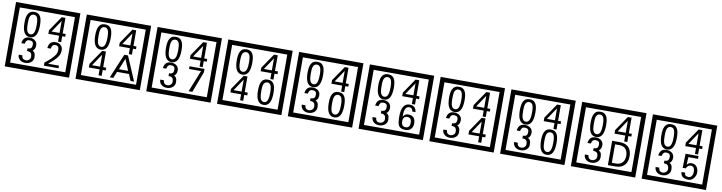

<svg xmlns="http://www.w3.org/2000/svg" viewBox="-27 -1978 11603 3086"><g transform="rotate(10 5775.0 -435.0)"><path d="M1103 90H53V-960H1103ZM1028 15V-885H128V15ZM497 -656Q497 -442 371 -442Q244 -442 244 -656Q244 -744 265 -789Q294 -855 371 -855Q448 -855 477 -789Q497 -745 497 -656ZM444 -656Q444 -723 435 -752Q420 -809 371 -809Q322 -809 306 -752Q298 -723 298 -656Q298 -587 306 -553Q322 -488 371 -488Q419 -488 435 -554Q444 -587 444 -656ZM928 -547H879V-450H828V-547H653V-605L818 -847H879V-592H928ZM828 -592V-787L697 -592ZM499 -136Q499 -84 460.5 -53Q422 -22 369 -22Q314 -22 280 -51Q242 -82 242 -134H301Q307 -65 370 -65Q398 -65 421 -84.5Q444 -104 444 -132Q444 -177 426 -196Q408 -215 363 -215V-259Q405 -259 421.5 -276Q438 -293 438 -334Q438 -392 369 -392Q318 -392 306 -324H251Q264 -435 368 -435Q419 -435 454 -409Q493 -380 493 -330Q493 -265 451 -238Q475 -222 483 -210Q499 -185 499 -136ZM910 -30H671V-81Q792 -173 832 -238Q855 -276 855 -319Q855 -389 795 -389Q740 -389 733 -319H677Q685 -435 795 -435Q843 -435 876.5 -405Q910 -375 910 -327Q910 -271 886 -229Q848 -165 732 -73H910Z M2258 90H1208V-960H2258ZM2183 15V-885H1283V15ZM1652 -656Q1652 -442 1526 -442Q1399 -442 1399 -656Q1399 -744 1420 -789Q1449 -855 1526 -855Q1603 -855 1632 -789Q1652 -745 1652 -656ZM1599 -656Q1599 -723 1590 -752Q1575 -809 1526 -809Q1477 -809 1461 -752Q1453 -723 1453 -656Q1453 -587 1461 -553Q1477 -488 1526 -488Q1574 -488 1590 -554Q1599 -587 1599 -656ZM2083 -547H2034V-450H1983V-547H1808V-605L1973 -847H2034V-592H2083ZM1983 -592V-787L1852 -592ZM1663 -127H1614V-30H1563V-127H1388V-185L1553 -427H1614V-172H1663ZM1563 -172V-367L1432 -172ZM2143 -30H2085L2042 -136H1847L1804 -30H1747L1914 -427H1974ZM2019 -183 1943 -366 1869 -183Z M3413 90H2363V-960H3413ZM3338 15V-885H2438V15ZM2807 -656Q2807 -442 2681 -442Q2554 -442 2554 -656Q2554 -744 2575 -789Q2604 -855 2681 -855Q2758 -855 2787 -789Q2807 -745 2807 -656ZM2754 -656Q2754 -723 2745 -752Q2730 -809 2681 -809Q2632 -809 2616 -752Q2608 -723 2608 -656Q2608 -587 2616 -553Q2632 -488 2681 -488Q2729 -488 2745 -554Q2754 -587 2754 -656ZM3238 -547H3189V-450H3138V-547H2963V-605L3128 -847H3189V-592H3238ZM3138 -592V-787L3007 -592ZM2809 -136Q2809 -84 2770.5 -53Q2732 -22 2679 -22Q2624 -22 2590 -51Q2552 -82 2552 -134H2611Q2617 -65 2680 -65Q2708 -65 2731 -84.5Q2754 -104 2754 -132Q2754 -177 2736 -196Q2718 -215 2673 -215V-259Q2715 -259 2731.5 -276Q2748 -293 2748 -334Q2748 -392 2679 -392Q2628 -392 2616 -324H2561Q2574 -435 2678 -435Q2729 -435 2764 -409Q2803 -380 2803 -330Q2803 -265 2761 -238Q2785 -222 2793 -210Q2809 -185 2809 -136ZM3223 -372 3094 -30H3033L3174 -383H2978V-427H3223Z M4568 90H3518V-960H4568ZM4493 15V-885H3593V15ZM3962 -656Q3962 -442 3836 -442Q3709 -442 3709 -656Q3709 -744 3730 -789Q3759 -855 3836 -855Q3913 -855 3942 -789Q3962 -745 3962 -656ZM3909 -656Q3909 -723 3900 -752Q3885 -809 3836 -809Q3787 -809 3771 -752Q3763 -723 3763 -656Q3763 -587 3771 -553Q3787 -488 3836 -488Q3884 -488 3900 -554Q3909 -587 3909 -656ZM4393 -547H4344V-450H4293V-547H4118V-605L4283 -847H4344V-592H4393ZM4293 -592V-787L4162 -592ZM3973 -127H3924V-30H3873V-127H3698V-185L3863 -427H3924V-172H3973ZM3873 -172V-367L3742 -172ZM4382 -236Q4382 -22 4256 -22Q4129 -22 4129 -236Q4129 -324 4150 -369Q4179 -435 4256 -435Q4333 -435 4362 -369Q4382 -325 4382 -236ZM4329 -236Q4329 -303 4320 -332Q4305 -389 4256 -389Q4207 -389 4191 -332Q4183 -303 4183 -236Q4183 -167 4191 -133Q4207 -68 4256 -68Q4304 -68 4320 -134Q4329 -167 4329 -236Z M5723 90H4673V-960H5723ZM5648 15V-885H4748V15ZM5117 -656Q5117 -442 4991 -442Q4864 -442 4864 -656Q4864 -744 4885 -789Q4914 -855 4991 -855Q5068 -855 5097 -789Q5117 -745 5117 -656ZM5064 -656Q5064 -723 5055 -752Q5040 -809 4991 -809Q4942 -809 4926 -752Q4918 -723 4918 -656Q4918 -587 4926 -553Q4942 -488 4991 -488Q5039 -488 5055 -554Q5064 -587 5064 -656ZM5548 -547H5499V-450H5448V-547H5273V-605L5438 -847H5499V-592H5548ZM5448 -592V-787L5317 -592ZM5119 -136Q5119 -84 5080.5 -53Q5042 -22 4989 -22Q4934 -22 4900 -51Q4862 -82 4862 -134H4921Q4927 -65 4990 -65Q5018 -65 5041 -84.5Q5064 -104 5064 -132Q5064 -177 5046 -196Q5028 -215 4983 -215V-259Q5025 -259 5041.5 -276Q5058 -293 5058 -334Q5058 -392 4989 -392Q4938 -392 4926 -324H4871Q4884 -435 4988 -435Q5039 -435 5074 -409Q5113 -380 5113 -330Q5113 -265 5071 -238Q5095 -222 5103 -210Q5119 -185 5119 -136ZM5537 -236Q5537 -22 5411 -22Q5284 -22 5284 -236Q5284 -324 5305 -369Q5334 -435 5411 -435Q5488 -435 5517 -369Q5537 -325 5537 -236ZM5484 -236Q5484 -303 5475 -332Q5460 -389 5411 -389Q5362 -389 5346 -332Q5338 -303 5338 -236Q5338 -167 5346 -133Q5362 -68 5411 -68Q5459 -68 5475 -134Q5484 -167 5484 -236Z M6878 90H5828V-960H6878ZM6803 15V-885H5903V15ZM6272 -656Q6272 -442 6146 -442Q6019 -442 6019 -656Q6019 -744 6040 -789Q6069 -855 6146 -855Q6223 -855 6252 -789Q6272 -745 6272 -656ZM6219 -656Q6219 -723 6210 -752Q6195 -809 6146 -809Q6097 -809 6081 -752Q6073 -723 6073 -656Q6073 -587 6081 -553Q6097 -488 6146 -488Q6194 -488 6210 -554Q6219 -587 6219 -656ZM6703 -547H6654V-450H6603V-547H6428V-605L6593 -847H6654V-592H6703ZM6603 -592V-787L6472 -592ZM6274 -136Q6274 -84 6235.5 -53Q6197 -22 6144 -22Q6089 -22 6055 -51Q6017 -82 6017 -134H6076Q6082 -65 6145 -65Q6173 -65 6196 -84.5Q6219 -104 6219 -132Q6219 -177 6201 -196Q6183 -215 6138 -215V-259Q6180 -259 6196.5 -276Q6213 -293 6213 -334Q6213 -392 6144 -392Q6093 -392 6081 -324H6026Q6039 -435 6143 -435Q6194 -435 6229 -409Q6268 -380 6268 -330Q6268 -265 6226 -238Q6250 -222 6258 -210Q6274 -185 6274 -136ZM6694 -149Q6694 -91 6661.5 -56.5Q6629 -22 6570 -22Q6486 -22 6459 -73Q6438 -111 6438 -219Q6438 -435 6572 -435Q6670 -435 6683 -332H6630Q6625 -392 6571 -392Q6488 -392 6492 -225Q6513 -253 6523 -260Q6543 -275 6576 -275Q6694 -275 6694 -149ZM6637 -149Q6637 -233 6568 -233Q6498 -233 6498 -149Q6498 -65 6568 -65Q6637 -65 6637 -149Z M8033 90H6983V-960H8033ZM7958 15V-885H7058V15ZM7427 -656Q7427 -442 7301 -442Q7174 -442 7174 -656Q7174 -744 7195 -789Q7224 -855 7301 -855Q7378 -855 7407 -789Q7427 -745 7427 -656ZM7374 -656Q7374 -723 7365 -752Q7350 -809 7301 -809Q7252 -809 7236 -752Q7228 -723 7228 -656Q7228 -587 7236 -553Q7252 -488 7301 -488Q7349 -488 7365 -554Q7374 -587 7374 -656ZM7858 -547H7809V-450H7758V-547H7583V-605L7748 -847H7809V-592H7858ZM7758 -592V-787L7627 -592ZM7429 -136Q7429 -84 7390.5 -53Q7352 -22 7299 -22Q7244 -22 7210 -51Q7172 -82 7172 -134H7231Q7237 -65 7300 -65Q7328 -65 7351 -84.5Q7374 -104 7374 -132Q7374 -177 7356 -196Q7338 -215 7293 -215V-259Q7335 -259 7351.5 -276Q7368 -293 7368 -334Q7368 -392 7299 -392Q7248 -392 7236 -324H7181Q7194 -435 7298 -435Q7349 -435 7384 -409Q7423 -380 7423 -330Q7423 -265 7381 -238Q7405 -222 7413 -210Q7429 -185 7429 -136ZM7858 -127H7809V-30H7758V-127H7583V-185L7748 -427H7809V-172H7858ZM7758 -172V-367L7627 -172Z M9188 90H8138V-960H9188ZM9113 15V-885H8213V15ZM8582 -656Q8582 -442 8456 -442Q8329 -442 8329 -656Q8329 -744 8350 -789Q8379 -855 8456 -855Q8533 -855 8562 -789Q8582 -745 8582 -656ZM8529 -656Q8529 -723 8520 -752Q8505 -809 8456 -809Q8407 -809 8391 -752Q8383 -723 8383 -656Q8383 -587 8391 -553Q8407 -488 8456 -488Q8504 -488 8520 -554Q8529 -587 8529 -656ZM9013 -547H8964V-450H8913V-547H8738V-605L8903 -847H8964V-592H9013ZM8913 -592V-787L8782 -592ZM8584 -136Q8584 -84 8545.5 -53Q8507 -22 8454 -22Q8399 -22 8365 -51Q8327 -82 8327 -134H8386Q8392 -65 8455 -65Q8483 -65 8506 -84.5Q8529 -104 8529 -132Q8529 -177 8511 -196Q8493 -215 8448 -215V-259Q8490 -259 8506.5 -276Q8523 -293 8523 -334Q8523 -392 8454 -392Q8403 -392 8391 -324H8336Q8349 -435 8453 -435Q8504 -435 8539 -409Q8578 -380 8578 -330Q8578 -265 8536 -238Q8560 -222 8568 -210Q8584 -185 8584 -136ZM9002 -236Q9002 -22 8876 -22Q8749 -22 8749 -236Q8749 -324 8770 -369Q8799 -435 8876 -435Q8953 -435 8982 -369Q9002 -325 9002 -236ZM8949 -236Q8949 -303 8940 -332Q8925 -389 8876 -389Q8827 -389 8811 -332Q8803 -303 8803 -236Q8803 -167 8811 -133Q8827 -68 8876 -68Q8924 -68 8940 -134Q8949 -167 8949 -236Z M10343 90H9293V-960H10343ZM10268 15V-885H9368V15ZM9737 -656Q9737 -442 9611 -442Q9484 -442 9484 -656Q9484 -744 9505 -789Q9534 -855 9611 -855Q9688 -855 9717 -789Q9737 -745 9737 -656ZM9684 -656Q9684 -723 9675 -752Q9660 -809 9611 -809Q9562 -809 9546 -752Q9538 -723 9538 -656Q9538 -587 9546 -553Q9562 -488 9611 -488Q9659 -488 9675 -554Q9684 -587 9684 -656ZM10168 -547H10119V-450H10068V-547H9893V-605L10058 -847H10119V-592H10168ZM10068 -592V-787L9937 -592ZM9739 -136Q9739 -84 9700.5 -53Q9662 -22 9609 -22Q9554 -22 9520 -51Q9482 -82 9482 -134H9541Q9547 -65 9610 -65Q9638 -65 9661 -84.5Q9684 -104 9684 -132Q9684 -177 9666 -196Q9648 -215 9603 -215V-259Q9645 -259 9661.5 -276Q9678 -293 9678 -334Q9678 -392 9609 -392Q9558 -392 9546 -324H9491Q9504 -435 9608 -435Q9659 -435 9694 -409Q9733 -380 9733 -330Q9733 -265 9691 -238Q9715 -222 9723 -210Q9739 -185 9739 -136ZM10195 -229Q10195 -136 10144.5 -83Q10094 -30 10000 -30H9876V-427H10000Q10095 -427 10145 -375.5Q10195 -324 10195 -229ZM10141 -229Q10141 -298 10105 -338.5Q10069 -379 10001 -379H9932V-78H10001Q10069 -78 10105 -119Q10141 -160 10141 -229Z M11498 90H10448V-960H11498ZM11423 15V-885H10523V15ZM10892 -656Q10892 -442 10766 -442Q10639 -442 10639 -656Q10639 -744 10660 -789Q10689 -855 10766 -855Q10843 -855 10872 -789Q10892 -745 10892 -656ZM10839 -656Q10839 -723 10830 -752Q10815 -809 10766 -809Q10717 -809 10701 -752Q10693 -723 10693 -656Q10693 -587 10701 -553Q10717 -488 10766 -488Q10814 -488 10830 -554Q10839 -587 10839 -656ZM11323 -547H11274V-450H11223V-547H11048V-605L11213 -847H11274V-592H11323ZM11223 -592V-787L11092 -592ZM10894 -136Q10894 -84 10855.5 -53Q10817 -22 10764 -22Q10709 -22 10675 -51Q10637 -82 10637 -134H10696Q10702 -65 10765 -65Q10793 -65 10816 -84.5Q10839 -104 10839 -132Q10839 -177 10821 -196Q10803 -215 10758 -215V-259Q10800 -259 10816.5 -276Q10833 -293 10833 -334Q10833 -392 10764 -392Q10713 -392 10701 -324H10646Q10659 -435 10763 -435Q10814 -435 10849 -409Q10888 -380 10888 -330Q10888 -265 10846 -238Q10870 -222 10878 -210Q10894 -185 10894 -136ZM11310 -160Q11311 -111 11275.5 -67Q11240 -23 11191 -23Q11136 -23 11101 -46Q11061 -74 11061 -127H11119Q11119 -67 11185 -67Q11219 -67 11238 -97Q11255 -124 11255 -159Q11255 -253 11190 -253Q11143 -253 11117 -196H11067L11074 -427H11285V-381H11128L11122 -257Q11135 -269 11148 -281Q11167 -294 11202 -294Q11254 -294 11284 -252Q11310 -215 11310 -160Z"/></g></svg>

Font: Unicode BMP Fallback SIL
Style: Regular
Weight: 400
Foundry: NRSI, SIL International
Version: Version 5.1 Based on Unicode 5.1